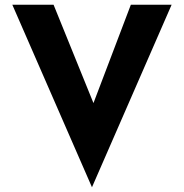

<svg xmlns="http://www.w3.org/2000/svg" viewBox="-20 -756 776 810"><path d="M206 -736 421 -206 337 -223 532 -736H704L368 34L32 -736Z"/></svg>

Font: Reem Kufi Fun
Style: Regular
Weight: 400
Designer: Khaled Hosny
Version: Version 1.005